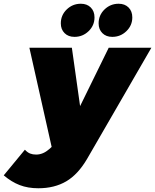

<svg xmlns="http://www.w3.org/2000/svg" viewBox="-122 -802 829 1026"><path d="M383 -709Q383 -666 351.5 -635.5Q320 -605 276 -605Q243 -605 223 -625Q203 -645 203 -677Q203 -721 234.5 -751.5Q266 -782 310 -782Q343 -782 363 -762Q383 -742 383 -709ZM585 -709Q585 -666 553.5 -635.5Q522 -605 478 -605Q445 -605 425 -625Q405 -645 405 -677Q405 -721 436.5 -751.5Q468 -782 512 -782Q545 -782 565 -762Q585 -742 585 -709ZM687 -547 344 46Q295 130 232 167Q169 204 83 204Q27 204 -17 187Q-61 170 -102 135L11 -2Q25 13 39 18.5Q53 24 71 24Q108 24 141 -5L154 -17L35 -547H262L306 -235L459 -547Z"/></svg>

Font: TypoPRO Montserrat
Style: Italic
Weight: 900
Italic angle: -11.3°
Designer: Julieta Ulanovsky
Foundry: Julieta Ulanovsky
Version: Version 6.001